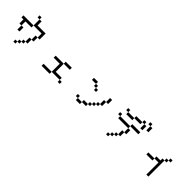

<svg xmlns="http://www.w3.org/2000/svg" viewBox="395 -2480 4211 4211"><g transform="rotate(45 2500.0 -374.5)"><path d="M437.5 -687.5H375V-750H437.5ZM125 -500H437.5V-437.5H250V-312.5H187.5V-437.5H125ZM250 -312.5H312.5V-187.5H250ZM375 0H437.5V62.5H375ZM437.5 -62.5H500V0H437.5ZM437.5 -687.5H500V-562.5H750V-375H687.5V-500H437.5ZM500 -125H562.5V-62.5H500ZM562.5 -250H625V-125H562.5ZM625 -375H687.5V-250H625Z M1687.5 -375H1500V-437.5H1687.5ZM1187.5 -62.5H1437.5V0H1187.5ZM1250 -375H1500V-125H1687.5V-62.5H1437.5V-312.5H1250ZM1687.5 -62.5H1750V0H1687.5Z M2312.5 -562.5H2187.5V-625H2312.5ZM2187.5 -125H2250V-62.5H2187.5ZM2250 -62.5H2375V0H2250ZM2312.5 -562.5H2375V-500H2312.5ZM2375 -125H2500V-62.5H2375ZM2375 -500H2437.5V-437.5H2375ZM2500 -187.5H2562.5V-125H2500ZM2562.5 -250H2625V-187.5H2562.5ZM2625 -312.5H2687.5V-250H2625ZM2687.5 -437.5H2750V-312.5H2687.5ZM2750 -562.5H2812.5V-437.5H2750Z M3812.5 -750H3750V-812.5H3812.5ZM3125 -500H3187.5V-437.5H3125ZM3187.5 -437.5H3500V-375H3187.5ZM3187.5 -687.5H3250V-625H3187.5ZM3250 0H3312.5V62.5H3250ZM3250 -625H3437.5V-562.5H3250ZM3312.5 -62.5H3375V0H3312.5ZM3375 -125H3437.5V-62.5H3375ZM3437.5 -250H3500V-125H3437.5ZM3437.5 -687.5H3625V-625H3437.5ZM3500 -375H3562.5V-250H3500ZM3500 -500H3750V-437.5H3500ZM3625 -750H3687.5V-687.5H3625ZM3687.5 -687.5H3750V-562.5H3687.5ZM3812.5 -750H3875V-625H3812.5Z M4687.5 -500H4625V-562.5H4687.5ZM4187.5 -312.5H4375V-250H4187.5ZM4375 -375H4500V-437.5H4562.5V62.5H4500V-312.5H4375ZM4562.5 -500H4625V-437.5H4562.5Z"/></g></svg>

Font: 寒蝉点阵体 16px
Style: Regular
Weight: 400
Designer: Designed by Warren2060
Foundry: ChillType
Version: Version 1.000